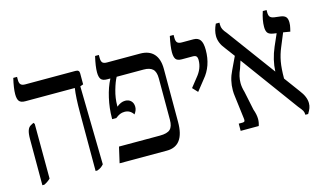

<svg xmlns="http://www.w3.org/2000/svg" viewBox="-80 -884 1891 1129"><g transform="rotate(-15 866.0 -320.0)"><path d="M381 -348Q381 -444 389 -494V-496H88Q61 -496 51 -509Q41 -522 41 -551Q41 -587 55 -647H78V-628Q78 -609 86 -600.5Q94 -592 113 -592H419Q431 -592 436.5 -587Q442 -582 442 -571V-504L423 -497L432 -20Q423 -10 414.5 -4Q406 2 392 7H381ZM57 -274Q57 -308 63.5 -326.5Q70 -345 84 -352L101 -361L107 -353L108 -20Q92 -4 69 7H57Z M924 -469V-146Q924 0 817 0H529L551 -96H800Q845 -96 863 -113Q881 -130 881 -171V-423Q881 -463 863 -479.5Q845 -496 808 -496H644Q630 -471 616.5 -424Q603 -377 603 -330V-325Q629 -347 655 -347Q677 -347 690.5 -333.5Q704 -320 704 -297Q704 -276 688 -255Q669 -285 635 -285Q619 -285 606.5 -279.5Q594 -274 579 -262H554V-268Q554 -328 568 -389.5Q582 -451 605 -494V-496H586Q559 -496 549 -509Q539 -522 539 -551Q539 -587 553 -647H576V-629Q576 -609 583.5 -600.5Q591 -592 611 -592H812Q867 -592 895.5 -560.5Q924 -529 924 -469Z M1055 -317 1097 -370Q1135 -415 1135 -466Q1135 -482 1129 -489Q1123 -496 1107 -496H1041Q1014 -496 1004.5 -509Q995 -522 995 -551Q995 -585 1008 -647H1031V-629Q1031 -609 1039 -600.5Q1047 -592 1067 -592H1137Q1165 -592 1178 -573.5Q1191 -555 1191 -513Q1191 -415 1134 -349L1084 -286Z M1624 -415Q1607 -375 1599.5 -333.5Q1592 -292 1592 -231L1662 -136Q1696 -93 1696 -54Q1696 -38 1691 -24.5Q1686 -11 1675 7H1658Q1658 -8 1652.5 -18Q1647 -28 1630 -48L1372 -400L1357 -354Q1338 -312 1338 -272Q1338 -246 1347 -216L1371 -101Q1383 -68 1383 -41Q1383 -20 1376 0H1266V-44H1289Q1299 -44 1302 -49Q1305 -54 1303 -66L1286 -203Q1283 -223 1283 -242Q1283 -303 1310 -357L1347 -435L1303 -494Q1270 -534 1270 -576Q1270 -609 1288 -647H1310V-634Q1310 -619 1316 -606.5Q1322 -594 1337 -577L1553 -284Q1556 -355 1587 -427L1619 -500L1599 -503Q1574 -507 1565.5 -519Q1557 -531 1557 -555Q1557 -596 1574 -647H1597V-632Q1597 -614 1604 -605.5Q1611 -597 1629 -594L1669 -589Q1689 -586 1698.5 -575.5Q1708 -565 1708 -541Q1708 -525 1704 -509Q1700 -493 1699 -488L1657 -495Z"/></g></svg>

Font: Noto Serif Hebrew Narrow
Style: Regular
Weight: 400
Width: 4
Designer: Monotype Design Team
Foundry: Monotype Imaging Inc.
Version: Version 1.000